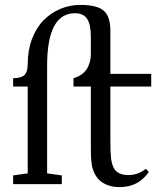

<svg xmlns="http://www.w3.org/2000/svg" viewBox="-20 -746 662 778"><path d="M33.2 0V-35.2L92.3 -43.5V-395.5H33.2V-429.2Q65.9 -429.2 79.1 -442.1Q92.3 -455.1 92.3 -486.3Q92.3 -542 109.6 -587.9Q127 -633.8 156.2 -663.6Q185.5 -693.4 223.9 -709.7Q262.2 -726.1 305.2 -726.1Q373 -726.1 400.1 -702.9Q427.2 -679.7 427.2 -622.1V-446.8H592.8V-395.5H427.2V-180.7Q427.2 -127.4 429.9 -105.7Q432.6 -84 439.5 -68.4Q454.1 -36.6 500 -36.6Q539.1 -36.6 570.8 -62L583 -49.3Q541 12.2 464.8 12.2Q431.6 12.2 407.5 0.5Q383.3 -11.2 370.6 -30.3Q357.9 -49.3 353 -72.5Q348.1 -95.7 348.1 -146V-395.5H277.8V-429.2Q314 -439.5 331.1 -465.6Q348.1 -491.7 348.1 -527.3V-597.2Q348.1 -647 333 -669.7Q317.9 -692.4 283.7 -692.4Q170.9 -692.4 170.9 -479.5V-43.5L230.5 -35.2V0Z"/></svg>

Font: Elstob 8pt
Style: Regular
Weight: 400
Designer: Peter S. Baker
Version: Version 1.015